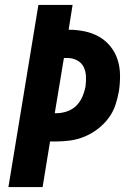

<svg xmlns="http://www.w3.org/2000/svg" viewBox="-20 -755 540 775"><path d="M14 0 135 -735H273L257 -635Q290 -635 321.5 -628.5Q353 -622 379.5 -607Q406 -592 425.5 -568Q445 -544 454.5 -514.5Q464 -485 464.5 -452.5Q465 -420 460 -387Q455 -358 445.5 -330Q436 -302 417.5 -277.5Q399 -253 374 -234Q349 -215 321 -203.5Q293 -192 264.5 -188Q236 -184 207 -184H182L152 0ZM201 -298H207Q228 -298 249.5 -305Q271 -312 287 -327.5Q303 -343 312 -363.5Q321 -384 325 -405Q328 -426 327 -447Q326 -468 317.5 -485Q309 -502 291 -511.5Q273 -521 252 -521H238Z"/></svg>

Font: Iosevka Heavy Oblique
Style: Regular
Weight: 900
Italic angle: -9°
Monospace: yes
Designer: Belleve Invis
Foundry: Belleve Invis
Version: Version 32.5.0; ttfautohint (v1.8.4)